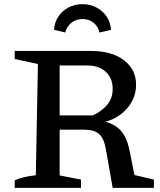

<svg xmlns="http://www.w3.org/2000/svg" viewBox="-20 -907 774 927"><path d="M629 -62 723 -40V0H524L492 -182Q483 -238 459 -259.5Q435 -281 384 -281H217V-350H429Q479 -375 501.5 -406Q524 -437 524 -477Q524 -530 490.5 -560.5Q457 -591 399 -591H268V-60L371 -40V0H51V-36Q67 -44 92 -50.5Q117 -57 153 -61L163 -598L51 -622V-661H420Q519 -661 578 -616.5Q637 -572 637 -498Q637 -436 596.5 -387Q556 -338 489 -319Q539 -306 566.5 -272.5Q594 -239 606 -178ZM378 -887Q416 -887 446.5 -870.5Q477 -854 495.5 -826Q514 -798 516 -763L460 -750Q455 -778 432.5 -796.5Q410 -815 378 -815Q346 -815 324 -796.5Q302 -778 295 -750L241 -763Q243 -798 261 -826Q279 -854 310 -870.5Q341 -887 378 -887Z"/></svg>

Font: Piazzolla Thin SemiBold
Style: Regular
Weight: 600
Version: Version 2.005